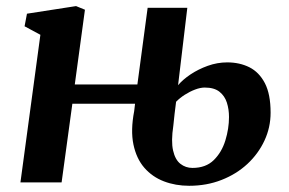

<svg xmlns="http://www.w3.org/2000/svg" viewBox="-20 -587 929 618"><path d="M588.9 11Q545 11 507.6 -3.3Q470.2 -17.6 444.6 -47Q419 -76.5 409.5 -121.9Q400 -167.4 411.9 -229.4L414.7 -253.1H212.9L178.3 0H45.8L110 -475L59.1 -502.4L66.8 -542.9L224.8 -567.4L253.4 -555.7L220.7 -315.1H422.2L455.2 -561.8H582.9L553.2 -312.8Q568.3 -330.7 593.1 -347.4Q617.9 -364 648.6 -375.1Q679.4 -386.2 711.5 -386.2Q751.2 -386.2 782.7 -370.5Q814.1 -354.7 832.6 -319.3Q851 -283.8 851 -224.2Q851 -177 831.3 -134.6Q811.6 -92.2 776.3 -59.3Q740.9 -26.5 693 -7.8Q645.2 11 588.9 11ZM599.5 -46.5Q642.4 -46.5 668.1 -71.7Q693.8 -97 705.4 -135Q717.1 -173.1 717.1 -210.4Q717.1 -235.2 710.2 -256.8Q703.3 -278.3 686.4 -291.7Q669.4 -305.2 639 -305.2Q624.9 -305.2 607.8 -298.7Q590.7 -292.2 574.6 -281.9Q558.5 -271.5 546.8 -259.5Q544 -240.3 542 -221Q540 -201.6 537.9 -182.5Q530.3 -132.4 537.1 -102.6Q543.9 -72.7 560.8 -59.6Q577.6 -46.5 599.5 -46.5Z"/></svg>

Font: Merriweather Light
Style: Italic
Weight: 300
Italic angle: -7.8°
Designer: Eben Sorkin
Foundry: Eben Sorkin
Version: Version 2.101